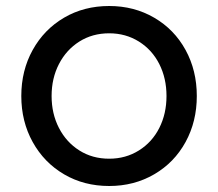

<svg xmlns="http://www.w3.org/2000/svg" viewBox="-20 -523 727 640"><path d="M636 -203Q636 -118 598.5 -49.5Q561 19 494 58Q427 97 344 97Q260 97 193.5 58Q127 19 89 -49.5Q51 -118 51 -203Q51 -288 89 -356.5Q127 -425 193.5 -464Q260 -503 344 -503Q427 -503 494 -464Q561 -425 598.5 -356.5Q636 -288 636 -203ZM152 -203Q152 -144 176.5 -96.5Q201 -49 244.5 -21.5Q288 6 344 6Q399 6 443 -21.5Q487 -49 511 -96.5Q535 -144 535 -203Q535 -262 511 -309.5Q487 -357 443 -384.5Q399 -412 344 -412Q288 -412 244.5 -384.5Q201 -357 176.5 -309.5Q152 -262 152 -203Z"/></svg>

Font: Gmarket Sans TTF Medium
Style: Regular
Weight: 500
Designer: Creative Director : Sungho Lee; Art Director : Kiwoong Choi; Project Manager : Sori Yang, Jongwook Yoon; Font Designer :
Foundry: Sandoll Inc.
Version: Version 1.000;hotconv 1.0.109;makeotfexe 2.5.65596